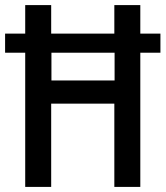

<svg xmlns="http://www.w3.org/2000/svg" viewBox="-22 -734 650 754"><path d="M77 0H179V-327H427V0H529V-527H608V-602H529V-714H427V-602H179V-714H77V-602H-2V-527H77ZM180 -418V-527H428V-418Z"/></svg>

Font: Noto Sans Kannada Condensed Medium
Style: Regular
Weight: 500
Width: 3
Designer: Jelle Bosma - Monotype Design Team
Foundry: Monotype Imaging Inc.
Version: Version 2.005